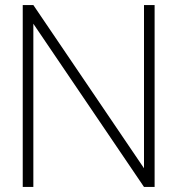

<svg xmlns="http://www.w3.org/2000/svg" viewBox="-20 -740 702 760"><path d="M112 0V-646L550 0H592V-720H550V-74L112 -720H70V0Z"/></svg>

Font: Vela Sans ExtLt
Style: Regular
Weight: 200
Designer: Principal design: Mikhail Sharanda - project Manrope.
Design modification: Ravid Balaliev
Foundry: Mikhail Sharanda
Version: Version 1.001